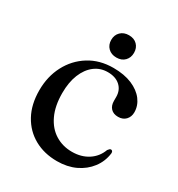

<svg xmlns="http://www.w3.org/2000/svg" viewBox="-155 -730 784 844"><g transform="rotate(30 237.0 -308.0)"><path d="M445 -345Q445 -322 430.8 -307Q416.5 -292 392.5 -292Q368.5 -292 355.2 -306Q342 -320 342 -344V-364Q342 -398 319 -419Q296 -440 256 -440Q218.5 -440 189.5 -417.8Q160.5 -395.5 144.2 -355.2Q128 -315 128 -260.5Q128 -195 149.5 -149.5Q171 -104 208.5 -80.8Q246 -57.5 293.5 -57.5Q340.5 -57.5 375 -79.8Q409.5 -102 424 -141.5Q428.5 -147.5 431.5 -150Q434.5 -152.5 438.5 -152.5Q443.5 -152 445.8 -148Q448 -144 447.5 -138Q442 -95 416.2 -61.2Q390.5 -27.5 349.8 -8.2Q309 11 257 11Q192 11 141.8 -17Q91.5 -45 63 -97Q34.5 -149 34.5 -220.5Q34.5 -290.5 63.8 -346.5Q93 -402.5 145.8 -435.5Q198.5 -468.5 268.5 -468.5Q323.5 -468.5 363 -451.8Q402.5 -435 423.8 -406.8Q445 -378.5 445 -345ZM255.5 -514Q229.5 -514 213.5 -529.8Q197.5 -545.5 197.5 -570.5Q197.5 -595.5 213.5 -611.2Q229.5 -627 255.5 -627Q282 -627 297.5 -611.2Q313 -595.5 313 -570.5Q313 -546 297.5 -530Q282 -514 255.5 -514Z"/></g></svg>

Font: Fraunces 60pt
Style: Regular
Weight: 400
Version: Version 1.000;[b76b70a41]